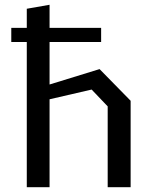

<svg xmlns="http://www.w3.org/2000/svg" viewBox="-20 -785 660 805"><path d="M27.3 -668.3H134H148.5H404V-608.8H27.3ZM431.5 -339 364.2 -409.5 129.3 -355.2V-412.7L397.5 -495.3L527.7 -362.5V0H431.5ZM92.3 -748.3 187.8 -765V0H92.3Z"/></svg>

Font: Monaspace Krypton Var ExLight
Style: Regular
Weight: 200
Designer: Riley Cran and the Lettermatic Team
Version: Version 1.200 (Monaspace Krypton Var)